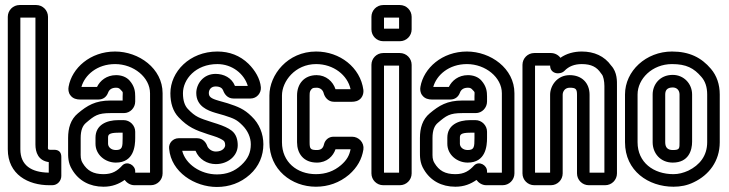

<svg xmlns="http://www.w3.org/2000/svg" viewBox="-20 -712 2899 764"><path d="M174 -25C105 -26 61 -54 61 -118V-642H121V-137C121 -106 132 -73 174 -67ZM124 -692H58C32 -692 11 -671 11 -645V-118C11 -17 93 25 176 25H188C209 25 224 7 224 -12V-88C224 -106 214 -116 196 -116H192C167 -116 171 -114 171 -137V-645C171 -671 150 -692 124 -692Z M518 -308V-328C518 -347 516 -368 496 -391C483 -406 463 -413 442 -413C404 -413 378 -391 366 -366H304C317 -413 366 -457 438 -457C512 -457 577 -404 577 -341V-25H518V-31C518 -55 486 -73 467 -54C447 -32 427 -19 392 -19C351 -19 327 -33 309 -63C300 -78 301 -89 301 -109V-163C301 -194 309 -212 322 -223C356 -252 369 -262 420 -262H473C498 -262 518 -283 518 -308ZM515 25H580C606 25 627 4 627 -22V-341C627 -440 532 -507 438 -507C339 -507 266 -441 253 -367C251 -357 252 -343 260 -333C270 -319 286 -316 298 -316H372C391 -316 404 -327 410 -343C414 -354 423 -363 442 -363C451 -363 455 -360 458 -357C472 -342 468 -349 468 -328V-312H420C359 -312 327 -292 290 -261C261 -237 251 -202 251 -163V-109C251 -91 250 -64 267 -37C293 7 337 31 392 31C427 31 453 20 476 4C484 15 498 25 515 25ZM472 -234H451C404 -234 360 -215 360 -164V-140C360 -96 399 -65 441 -65C513 -65 518 -131 518 -163V-188C518 -213 497 -234 472 -234ZM451 -184H468V-163C468 -127 467 -115 441 -115C421 -115 410 -128 410 -140V-164C410 -175 412 -184 451 -184Z M966 -370H915C902 -403 870 -418 838 -418C788 -418 761 -377 761 -342C761 -289 807 -272 837 -263L872 -253C912 -240 922 -236 945 -213C966 -192 978 -165 978 -138C978 -105 967 -80 940 -55C913 -30 882 -18 843 -18C778 -18 718 -59 705 -112H758C772 -78 804 -59 839 -59C886 -59 926 -91 926 -134C926 -156 920 -178 902 -192C888 -203 869 -211 845 -219L823 -226C774 -242 758 -246 727 -279C716 -291 708 -310 708 -341C708 -396 758 -457 845 -457C904 -457 952 -418 966 -370ZM839 -109C823 -109 810 -119 805 -130C801 -143 789 -162 764 -162H691C668 -162 650 -142 653 -120C661 -27 755 32 843 32C892 32 937 16 974 -17C1011 -50 1028 -93 1028 -138C1028 -179 1012 -220 981 -249C952 -278 926 -288 886 -301L851 -311C819 -320 811 -327 811 -342C811 -355 820 -368 838 -368C857 -368 865 -360 868 -352C873 -338 885 -320 909 -320H977C1002 -320 1020 -342 1018 -365C1015 -399 995 -432 969 -458C935 -491 893 -507 845 -507C734 -507 658 -426 658 -341C658 -302 668 -269 691 -245C728 -206 758 -194 807 -178L829 -171C849 -165 864 -157 870 -152C872 -150 876 -146 876 -134C876 -125 866 -109 839 -109Z M1162 -332V-146C1162 -102 1187 -65 1241 -65C1281 -65 1306 -91 1315 -118H1375C1370 -93 1360 -75 1337 -55C1309 -31 1276 -19 1237 -19C1162 -19 1102 -67 1102 -146V-332C1102 -388 1154 -457 1238 -457C1307 -457 1363 -413 1375 -357H1315C1305 -388 1277 -413 1240 -413C1190 -413 1162 -378 1162 -332ZM1237 31C1286 31 1331 15 1369 -17C1402 -46 1420 -79 1426 -117C1430 -144 1408 -168 1381 -168H1307C1288 -168 1273 -155 1269 -137C1266 -124 1259 -115 1241 -115C1215 -115 1212 -120 1212 -146V-332C1212 -346 1214 -349 1215 -351C1221 -360 1223 -363 1240 -363C1254 -363 1265 -354 1268 -341C1272 -326 1285 -307 1309 -307H1380C1391 -307 1406 -309 1417 -322C1425 -332 1427 -344 1426 -354C1414 -444 1332 -507 1238 -507C1124 -507 1052 -414 1052 -332V-146C1052 -37 1140 31 1237 31Z M1508 -25V-451H1568V-25ZM1618 -22V-454C1618 -480 1597 -501 1571 -501H1505C1479 -501 1458 -480 1458 -454V-22C1458 4 1479 25 1505 25H1571C1597 25 1618 4 1618 -22ZM1508 -598V-642H1568V-598ZM1618 -595V-645C1618 -671 1597 -692 1571 -692H1505C1479 -692 1458 -671 1458 -645V-595C1458 -569 1479 -548 1505 -548H1571C1597 -548 1618 -569 1618 -595Z M1918 -308V-328C1918 -347 1916 -368 1896 -391C1883 -406 1863 -413 1842 -413C1804 -413 1778 -391 1766 -366H1704C1717 -413 1766 -457 1838 -457C1912 -457 1977 -404 1977 -341V-25H1918V-31C1918 -55 1886 -73 1867 -54C1847 -32 1827 -19 1792 -19C1751 -19 1727 -33 1709 -63C1700 -78 1701 -89 1701 -109V-163C1701 -194 1709 -212 1722 -223C1756 -252 1769 -262 1820 -262H1873C1898 -262 1918 -283 1918 -308ZM1915 25H1980C2006 25 2027 4 2027 -22V-341C2027 -440 1932 -507 1838 -507C1739 -507 1666 -441 1653 -367C1651 -357 1652 -343 1660 -333C1670 -319 1686 -316 1698 -316H1772C1791 -316 1804 -327 1810 -343C1814 -354 1823 -363 1842 -363C1851 -363 1855 -360 1858 -357C1872 -342 1868 -349 1868 -328V-312H1820C1759 -312 1727 -292 1690 -261C1661 -237 1651 -202 1651 -163V-109C1651 -91 1650 -64 1667 -37C1693 7 1737 31 1792 31C1827 31 1853 20 1876 4C1884 15 1898 25 1915 25ZM1872 -234H1851C1804 -234 1760 -215 1760 -164V-140C1760 -96 1799 -65 1841 -65C1913 -65 1918 -131 1918 -163V-188C1918 -213 1897 -234 1872 -234ZM1851 -184H1868V-163C1868 -127 1867 -115 1841 -115C1821 -115 1810 -128 1810 -140V-164C1810 -175 1812 -184 1851 -184Z M2374 -417C2381 -410 2385 -388 2385 -370V-25H2326V-335C2326 -382 2295 -413 2247 -413C2196 -413 2169 -370 2169 -335V-25H2109V-451H2169C2169 -417 2209 -413 2226 -430C2243 -448 2266 -457 2295 -457C2333 -457 2355 -445 2371 -421C2372 -420 2373 -418 2374 -417ZM2172 -501H2106C2080 -501 2059 -480 2059 -454V-22C2059 4 2080 25 2106 25H2172C2198 25 2219 4 2219 -22V-335C2219 -348 2228 -363 2247 -363C2271 -363 2276 -358 2276 -335V-22C2276 4 2297 25 2323 25H2388C2414 25 2435 4 2435 -22V-370C2435 -387 2437 -424 2412 -451C2385 -489 2344 -507 2295 -507C2264 -507 2234 -499 2210 -482C2202 -493 2188 -501 2172 -501Z M2660 -19C2580 -19 2517 -66 2517 -146V-336C2517 -398 2575 -457 2654 -457C2711 -457 2741 -441 2771 -406C2786 -389 2794 -366 2794 -336V-146C2794 -92 2764 -55 2719 -33C2699 -24 2680 -19 2660 -19ZM2660 31C2688 31 2715 26 2741 13C2800 -15 2844 -70 2844 -146V-336C2844 -376 2832 -411 2809 -438C2771 -483 2723 -507 2654 -507C2551 -507 2467 -430 2467 -336V-146C2467 -32 2560 31 2660 31ZM2657 -414C2604 -414 2577 -374 2577 -336V-146C2577 -102 2608 -65 2657 -65C2721 -65 2734 -115 2734 -148V-336C2734 -379 2701 -414 2657 -414ZM2657 -364C2673 -364 2684 -353 2684 -336V-148C2684 -121 2685 -115 2657 -115C2636 -115 2627 -126 2627 -146V-336C2627 -352 2634 -364 2657 -364Z"/></svg>

Font: DIN Rundschrift
Style: MittelKont
Weight: 400
Version: Version 1.027